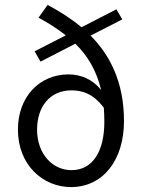

<svg xmlns="http://www.w3.org/2000/svg" viewBox="-20 -750 585 782"><path d="M131 -222C131 -314 182 -382 271 -382C316 -382 360 -368 403 -311C404 -293 405 -274 405 -254C405 -137 360 -57 271 -57C195 -57 131 -122 131 -222ZM269 12C399 12 485 -97 485 -257C485 -414 429 -524 349 -605L478 -671L454 -712L312 -639C269 -675 222 -704 174 -730L137 -678C178 -656 215 -632 248 -606L121 -541L145 -499L287 -572C337 -523 373 -463 392 -383C358 -427 309 -447 259 -447C143 -447 53 -358 53 -222C53 -77 156 12 269 12Z"/></svg>

Font: DAIFUKU Sans
Style: Regular
Weight: 400
Designer: Original font ‘Source Han Sans JP’ : Paul D. Hunt
Foundry: Daifuku
Version: Version 1.000